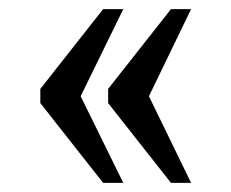

<svg xmlns="http://www.w3.org/2000/svg" viewBox="-20 -480 504 419"><path d="M68 -255V-286L205 -460H249L156 -270L249 -81H205ZM216 -255V-286L353 -460H397L305 -270L397 -81H353Z"/></svg>

Font: Noto Serif Narrow
Style: Regular
Weight: 400
Width: 4
Designer: Monotype Design Team
Foundry: Monotype Imaging Inc.
Version: Version 1.001